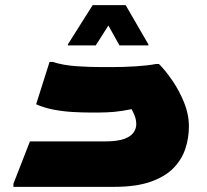

<svg xmlns="http://www.w3.org/2000/svg" viewBox="-20 -724 804 744"><path d="M32 -12 96 -176H384Q434 -176 460.5 -185.5Q487 -195 497.5 -210.5Q508 -226 508 -242Q508 -260 502 -275Q496 -290 490 -301Q451 -293 422 -290.5Q393 -288 364 -288H324Q299 -288 262.5 -290Q226 -292 188.5 -299Q151 -306 120 -320L172 -484H184Q225 -471 276 -467.5Q327 -464 376 -464H408Q459 -464 506.5 -467Q554 -470 584 -476H596Q622 -450 648.5 -411Q675 -372 693.5 -326.5Q712 -281 712 -234Q712 -189 698 -147Q684 -105 651.5 -72Q619 -39 563 -19.5Q507 0 424 0H32ZM443 -548 400 -625 351 -548H243V-552L339 -704H467L555 -552V-548Z"/></svg>

Font: Kufam Black
Style: Italic
Weight: 900
Italic angle: -11°
Designer: Artur Schmal
Foundry: Original Type
Version: Version 1.301; ttfautohint (v1.8.3)